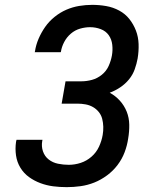

<svg xmlns="http://www.w3.org/2000/svg" viewBox="-20 -763 640 791"><path d="M255 8Q226 8 199 4.5Q172 1 146.5 -8.5Q121 -18 99.5 -33.5Q78 -49 64 -72Q50 -95 46 -122.5Q42 -150 46 -178L48 -187H155L154 -182Q150 -160 157 -139.5Q164 -119 180.5 -106Q197 -93 219 -88.5Q241 -84 263 -84Q288 -84 312.5 -92Q337 -100 357 -117.5Q377 -135 388 -159Q399 -183 403 -207Q406 -224 405.5 -241Q405 -258 401 -273.5Q397 -289 387 -301.5Q377 -314 363 -322Q349 -330 332.5 -333Q316 -336 299 -336H234L250 -428H315Q337 -428 359 -434Q381 -440 399.5 -455Q418 -470 427.5 -491Q437 -512 441 -534Q445 -556 442.5 -578.5Q440 -601 428 -618Q416 -635 395 -643Q374 -651 351 -651Q331 -651 310 -645Q289 -639 272 -624.5Q255 -610 244.5 -590Q234 -570 231 -550L230 -548H123L124 -551Q128 -578 139 -603.5Q150 -629 166 -652Q182 -675 205 -693.5Q228 -712 253.5 -723Q279 -734 306 -738.5Q333 -743 360 -743Q389 -743 417.5 -738Q446 -733 471 -719.5Q496 -706 513 -684.5Q530 -663 540 -637Q550 -611 551 -581.5Q552 -552 547 -522Q543 -500 535 -477.5Q527 -455 511.5 -436Q496 -417 475 -403Q454 -389 432 -381Q456 -368 474 -348Q492 -328 502 -303Q512 -278 512.5 -249.5Q513 -221 508 -192Q504 -164 493.5 -136Q483 -108 464.5 -83.5Q446 -59 421 -40.5Q396 -22 368.5 -11Q341 0 312 4Q283 8 255 8Z"/></svg>

Font: Iosevka Aile Semibold
Style: Italic
Weight: 600
Italic angle: -9°
Designer: Belleve Invis
Foundry: Belleve Invis
Version: Version 31.1.0; ttfautohint (v1.8.4)